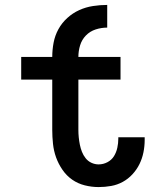

<svg xmlns="http://www.w3.org/2000/svg" viewBox="-20 -751 640 779"><path d="M380 8Q352 8 324 1Q296 -6 273 -22Q250 -38 233.5 -62Q217 -86 207.5 -112.5Q198 -139 195 -167.5Q192 -196 192 -224V-428H66V-520H192Q192 -549 197.5 -578Q203 -607 217 -632.5Q231 -658 253 -678Q275 -698 301.5 -710Q328 -722 357 -726.5Q386 -731 415 -731V-639Q391 -639 368 -631.5Q345 -624 328.5 -607Q312 -590 305 -567Q298 -544 298 -520H469V-428H298V-224Q298 -209 299.5 -194Q301 -179 304 -164Q307 -149 312.5 -135Q318 -121 327.5 -109Q337 -97 351 -90.5Q365 -84 380 -84Q399 -84 416 -93Q433 -102 442.5 -117.5Q452 -133 456 -151.5Q460 -170 460 -188Q460 -190 460 -191Q460 -192 460 -194H567Q567 -191 567 -188.5Q567 -186 567 -183Q567 -158 562 -133Q557 -108 546 -85.5Q535 -63 517.5 -44Q500 -25 478 -13Q456 -1 431 3.5Q406 8 380 8Z"/></svg>

Font: Iosevka Custom SmBdEx
Style: Regular
Weight: 600
Width: 7
Monospace: yes
Designer: Belleve Invis
Foundry: Belleve Invis
Version: Version 11.2.4; ttfautohint (v1.8.4)